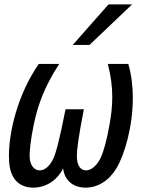

<svg xmlns="http://www.w3.org/2000/svg" viewBox="-20 -837 642 871"><path d="M310.1 -633.3H386.2L579.1 -816.9H472.2ZM130.9 14.2C194.8 14.2 244.1 -26.4 266.6 -73.2C271 -24.4 306.6 14.2 368.2 14.2C424.8 14.2 476.6 -19 509.8 -76.2C545.4 -137.2 582.5 -262.7 582.5 -392.6C582.5 -444.3 576.7 -497.6 562 -546.9H469.2C483.4 -491.7 489.3 -443.8 489.3 -397C489.3 -356.4 484.9 -316.4 477.1 -272.5C463.9 -196.3 449.2 -151.9 441.4 -131.8C423.3 -86.4 394 -64 370.1 -64C349.1 -64 331.5 -81.5 329.1 -117.2C329.1 -120.6 328.6 -124 328.6 -127.9C328.6 -158.2 335.9 -215.3 360.4 -341.3H277.3C249 -197.3 233.9 -144 221.7 -117.2C205.1 -81.1 181.2 -64 160.2 -64C135.3 -64 114.3 -87.4 114.3 -130.9C114.3 -149.9 118.2 -201.2 133.3 -272.5C151.4 -357.4 178.2 -438.5 248.5 -546.9H155.8C57.6 -404.8 20.5 -234.4 20.5 -130.9C20.5 -109.4 22 -91.3 24.9 -76.2C36.1 -18.1 74.2 14.2 130.9 14.2Z"/></svg>

Font: Hack
Style: Oblique
Weight: 400
Italic angle: -12°
Monospace: yes
Designer: Christopher Simpkins
Foundry: Christopher Simpkins
Version: Version 2.010